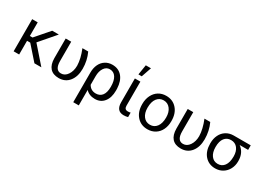

<svg xmlns="http://www.w3.org/2000/svg" viewBox="-24 -1649 3722 2733"><g transform="rotate(30 1837.0 -282.5)"><path d="M218.3 -225.1H166V0H75.2V-528.3H166V-304.7H210.4L404.3 -528.3H513.2L292.5 -272L530.8 0H417Z M716.8 -528.3V-212.4Q716.8 -63.5 814.9 -63.5Q877.9 -63.5 919.4 -124.5Q960.9 -185.5 960.9 -274.4Q958.5 -387.2 900.9 -528.3H996.1Q1051.3 -410.6 1051.3 -274.4Q1051.3 -146 988.5 -68.1Q925.8 9.8 819.3 9.8Q724.6 9.8 675.8 -44.9Q627 -99.6 626 -204.6V-528.3Z M1390.6 -538.1Q1491.7 -538.1 1551.3 -469.2Q1610.8 -400.4 1616.2 -276.4L1616.7 -244.1Q1616.7 -127 1562 -58.6Q1507.3 9.8 1414.1 9.8Q1318.8 9.8 1263.2 -50.8V203.1H1172.4V-283.2Q1172.4 -360.4 1200 -418Q1227.5 -475.6 1277.6 -506.8Q1327.6 -538.1 1390.6 -538.1ZM1263.2 -135.7Q1303.7 -64 1387.2 -64Q1453.1 -64 1489.7 -111.6Q1526.4 -159.2 1526.4 -254.4Q1526.4 -354.5 1491 -409.2Q1455.6 -463.9 1390.6 -463.9Q1333.5 -463.9 1298.3 -411.1Q1263.2 -358.4 1263.2 -275.9Z M1853.5 -528.3V-133.3Q1853.5 -102.5 1866.9 -86.9Q1880.4 -71.3 1911.6 -71.3Q1935.1 -71.3 1954.1 -77.1L1954.6 -3.4Q1920.4 5.9 1884.8 5.9Q1763.2 5.9 1763.2 -137.7V-528.3ZM1804.2 -768.1H1889.2L1832.5 -603.5H1777.8Z M2036.1 -269Q2036.1 -346.7 2066.7 -408.7Q2097.2 -470.7 2151.6 -504.4Q2206.1 -538.1 2275.9 -538.1Q2383.8 -538.1 2450.4 -463.4Q2517.1 -388.7 2517.1 -264.6V-258.3Q2517.1 -181.2 2487.5 -119.9Q2458 -58.6 2403.1 -24.4Q2348.1 9.8 2276.9 9.8Q2169.4 9.8 2102.8 -64.9Q2036.1 -139.6 2036.1 -262.7ZM2127 -258.3Q2127 -170.4 2167.7 -117.2Q2208.5 -64 2276.9 -64Q2345.7 -64 2386.2 -117.9Q2426.8 -171.9 2426.8 -269Q2426.8 -356 2385.5 -409.9Q2344.2 -463.9 2275.9 -463.9Q2209 -463.9 2168 -410.6Q2127 -357.4 2127 -258.3Z M2722.7 -528.3V-212.4Q2722.7 -63.5 2820.8 -63.5Q2883.8 -63.5 2925.3 -124.5Q2966.8 -185.5 2966.8 -274.4Q2964.4 -387.2 2906.7 -528.3H3002Q3057.1 -410.6 3057.1 -274.4Q3057.1 -146 2994.4 -68.1Q2931.6 9.8 2825.2 9.8Q2730.5 9.8 2681.6 -44.9Q2632.8 -99.6 2631.8 -204.6V-528.3Z M3667.5 -453.6H3528.8Q3626.5 -381.3 3626.5 -248V-239.7Q3626.5 -171.4 3596.7 -114Q3566.9 -56.6 3512.9 -23.4Q3459 9.8 3390.6 9.8Q3284.2 9.8 3219.2 -64.2Q3154.3 -138.2 3154.3 -262.7V-269Q3154.3 -343.3 3183.1 -402.3Q3211.9 -461.4 3264.9 -494.6Q3317.9 -527.8 3386.2 -528.3H3667.5ZM3245.1 -258.3Q3245.1 -168.9 3284.2 -116.5Q3323.2 -64 3390.6 -64Q3458.5 -64 3497.3 -116.9Q3536.1 -169.9 3536.1 -269Q3536.1 -353 3496.8 -403.3Q3457.5 -453.6 3389.6 -453.6Q3322.8 -453.6 3283.9 -403.8Q3245.1 -354 3245.1 -258.3Z"/></g></svg>

Font: Noboto
Style: Regular
Weight: 400
Designer: Google
Version: Version 2.001101; 2014